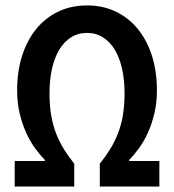

<svg xmlns="http://www.w3.org/2000/svg" viewBox="-20 -686 640 706"><path d="M34 0V-94H145V-98Q127 -116 108.5 -141.5Q90 -167 75.5 -199.5Q61 -232 52 -270.5Q43 -309 43 -354Q43 -423 61 -480Q79 -537 112.5 -578.5Q146 -620 193.5 -643Q241 -666 300 -666Q359 -666 406.5 -643Q454 -620 487.5 -578.5Q521 -537 539 -480Q557 -423 557 -354Q557 -309 548 -270.5Q539 -232 524.5 -199.5Q510 -167 491.5 -141.5Q473 -116 455 -98V-94H566V0H347V-84Q368 -110 385 -137.5Q402 -165 414 -196Q426 -227 432 -263Q438 -299 438 -344Q438 -392 429 -432.5Q420 -473 402.5 -502.5Q385 -532 359 -548.5Q333 -565 300 -565Q267 -565 241 -548.5Q215 -532 197.5 -502.5Q180 -473 171 -432.5Q162 -392 162 -344Q162 -299 168 -263Q174 -227 186 -196Q198 -165 215 -137.5Q232 -110 253 -84V0Z"/></svg>

Font: Source Code Pro Semibold
Style: Regular
Weight: 600
Monospace: yes
Designer: Paul D. Hunt, Teo Tuominen
Foundry: Adobe Systems Incorporated
Version: Version 2.030;PS 1.000;hotconv 16.6.51;makeotf.lib2.5.65220